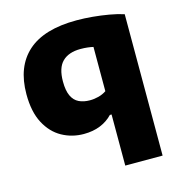

<svg xmlns="http://www.w3.org/2000/svg" viewBox="-114 -657 907 976"><g transform="rotate(-15 340.0 -169.0)"><path d="M425 220V-49H416Q389 -20.5 350.8 -5Q312.5 10.5 264 10.5Q202 10.5 149.5 -18.5Q97 -47.5 65.2 -107.5Q33.5 -167.5 33.5 -260Q33.5 -404.5 119 -481Q204.5 -557.5 376.5 -557.5Q417 -557.5 460.5 -553.5Q504 -549.5 545.8 -542.2Q587.5 -535 621.5 -524V220ZM338 -147Q361 -147 383.8 -153Q406.5 -159 425 -171.5V-404.5Q412 -407.5 395 -409.5Q378 -411.5 358.5 -411.5Q296 -411.5 262.8 -379Q229.5 -346.5 229.5 -274.5Q229.5 -226.5 242.8 -198.5Q256 -170.5 280.5 -158.8Q305 -147 338 -147Z"/></g></svg>

Font: Encode Sans SemiExpanded ExtraBold
Style: Regular
Weight: 800
Width: 6
Designer: Multiple Designers
Foundry: Impallari Type
Version: Version 3.002